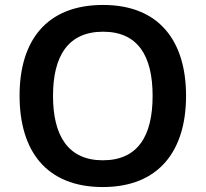

<svg xmlns="http://www.w3.org/2000/svg" viewBox="-20 -745 830 775"><path d="M731 -358C731 -580 622 -725 396 -725C166 -725 59 -579 59 -359C59 -137 166 10 395 10C622 10 731 -137 731 -358ZM194 -358C194 -519 255 -617 396 -617C537 -617 596 -519 596 -358C596 -197 537 -98 395 -98C255 -98 194 -197 194 -358Z"/></svg>

Font: Noto Sans Tai Tham SemiBold
Style: Regular
Weight: 600
Designer: Monotype Design Team 2013. Revised by David WIlliams 2020
Foundry: Monotype Imaging Inc.
Version: Version 2.002